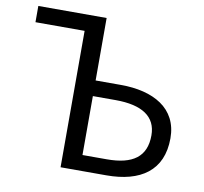

<svg xmlns="http://www.w3.org/2000/svg" viewBox="-81 -820 965 908"><g transform="rotate(10 402.0 -366.5)"><path d="M267 0H487C650 0 755 -69 755 -225C755 -369 637 -433 480 -433H359V-733H31V-655H267ZM359 -75V-358H468C596 -358 664 -313 664 -223C664 -120 600 -75 476 -75Z"/></g></svg>

Font: Squished Noto Sans CJK JP Regular
Style: Regular
Weight: 400
Designer: Ryoko NISHIZUKA (kana & ideographs); Paul D. Hunt (Latin, Greek & Cyrillic); Wenlong ZHANG (bopomofo); Sandoll Communica
Foundry: Adobe Systems Incorporated
Version: Version 1.004;PS 1.004;hotconv 1.0.82;makeotf.lib2.5.63406